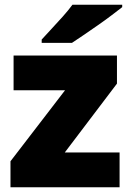

<svg xmlns="http://www.w3.org/2000/svg" viewBox="-20 -879 547 806"><path d="M482 -93H24V-202L253 -500H37V-646H471V-528L252 -239H482ZM493 -849Q475 -835 448 -814.5Q421 -794 390 -772.5Q359 -751 330.5 -731.5Q302 -712 282 -699H155V-713Q172 -732 196 -757.5Q220 -783 244 -810Q268 -837 284 -859H493Z"/></svg>

Font: Noto Sans Kannada UI Black
Style: Regular
Weight: 900
Designer: Jelle Bosma - Monotype Design Team
Foundry: Monotype Imaging Inc.
Version: Version 2.005; ttfautohint (v1.8.4.7-5d5b)